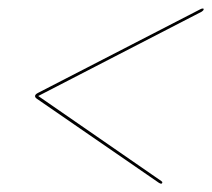

<svg xmlns="http://www.w3.org/2000/svg" viewBox="-20 -572 510 462"><path d="M370.5 -132.5Q370 -130 367.5 -130Q366 -130 362.5 -132L68.5 -334.5Q63.5 -338 64.5 -342Q65.5 -345.5 71.5 -348.5L462.5 -550Q465.5 -551.5 467.5 -551.5Q471 -551.5 470 -549.5Q469.5 -546.5 465.5 -544L72 -341L368 -136.5Q371 -134.5 370.5 -132.5Z"/></svg>

Font: Fraunces 144pt SemiBold
Style: Italic
Weight: 600
Italic angle: -16°
Version: Version 1.000;[0bf87f6ff]